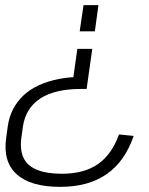

<svg xmlns="http://www.w3.org/2000/svg" viewBox="-20 -560 581 747"><path d="M10 -67Q15 -104 30.5 -134.5Q46 -165 71 -188.5Q96 -212 130.5 -228Q165 -244 208 -252.5Q251 -261 303 -261L262 -236L281 -370H339L317 -214H296Q194 -214 137 -177Q80 -140 69 -67L63 -23Q57 23 71.5 54Q86 85 123.5 100.5Q161 116 221 116Q307 116 361 78.5Q415 41 443 -37L500 -31Q466 68 395 117.5Q324 167 214 167Q99 167 45 118Q-9 69 4 -23ZM290 -438 305 -540H363L349 -438Z"/></svg>

Font: Pathway Extreme 28pt ExtraLight
Style: Italic
Weight: 250
Italic angle: -8°
Designer: Eduardo Rodriguez Tunni
Foundry: Eduardo Rodriguez Tunni
Version: Version 1.001;gftools[0.9.26]